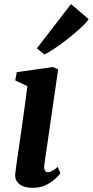

<svg xmlns="http://www.w3.org/2000/svg" viewBox="-20 -888 444 918"><path d="M137 10Q108 10 88.2 1.5Q68.5 -7 59.5 -22.2Q50.5 -37.5 53 -58.5Q55.5 -81 60.2 -113.5Q65 -146 70.8 -186.5Q76.5 -227 83.5 -274Q90.5 -321 97.2 -372Q104 -423 111 -476L53 -503.5L60 -543L233.5 -567.5L258 -556L192 -101Q189.5 -83 194 -73.8Q198.5 -64.5 208.5 -64.5Q217.5 -64.5 228.2 -70.2Q239 -76 256 -90L269 -59.5Q263.5 -52 246.8 -35.5Q230 -19 202.5 -4.5Q175 10 137 10ZM156.5 -657 319.5 -868.5 404 -796.5Q398.5 -786.5 380.8 -769Q363 -751.5 338.2 -730.2Q313.5 -709 286.2 -688.5Q259 -668 234.2 -651.8Q209.5 -635.5 192 -627.5Z"/></svg>

Font: Merriweather
Style: Bold Italic
Weight: 700
Italic angle: -7.8°
Version: Version 2.101